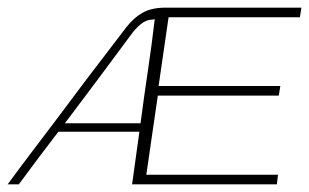

<svg xmlns="http://www.w3.org/2000/svg" viewBox="-50 -480 805 500"><path d="M-30 0Q0 -41 30 -80.5Q60 -120 89.5 -159Q119 -198 148 -237Q177 -276 207.5 -315.5Q238 -355 269 -396Q290 -425 308.5 -438.5Q327 -452 344.5 -456Q362 -460 377 -460H735Q734 -454 733 -448Q732 -442 731 -435H389L363 -256H680L676 -231Q597 -231 518.5 -231Q440 -231 361 -231L331 -25H674L671 0Q577 0 482.5 0Q388 0 294 0L313 -137H102Q76 -103 50 -68.5Q24 -34 -1 0ZM119 -159Q168 -159 217.5 -159Q267 -159 316 -159Q325 -228 335 -295Q345 -362 353 -430Q352 -430 350.5 -429.5Q349 -429 347 -429Q331 -429 316.5 -417Q302 -405 290 -388Q248 -331 205 -273.5Q162 -216 119 -159Z"/></svg>

Font: Genos Thin ExtraLight
Style: Italic
Weight: 250
Italic angle: -8°
Version: Version 1.010